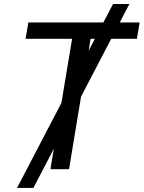

<svg xmlns="http://www.w3.org/2000/svg" viewBox="-20 -839 712 952"><path d="M64.5 92.8 540.5 -819.3H621.6L145.5 92.8ZM106.9 -646.5 120.6 -727.5H672.4L658.7 -646.5H429.2L322.3 0H230L337.4 -646.5Z"/></svg>

Font: Inter 17pt
Style: Italic
Weight: 400
Italic angle: -9.3988°
Version: Version 4.001;git-66647c0bb